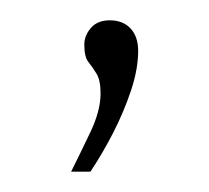

<svg xmlns="http://www.w3.org/2000/svg" viewBox="-20 -64 206 189"><path d="M50 105Q59 87 69 66Q79 45 79 28Q79 15 75 8.5Q71 2 67 -3Q63 -8 63 -20Q63 -29 69.5 -36.5Q76 -44 88 -44Q101 -44 108.5 -36Q116 -28 116 -14Q116 4 109 25Q102 46 91.5 66.5Q81 87 69 105Z"/></svg>

Font: Alumni Sans ExtraLight
Style: Regular
Weight: 250
Version: Version 1.018